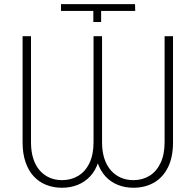

<svg xmlns="http://www.w3.org/2000/svg" viewBox="-20 -883 933 913"><path d="M423.8 -831.1H270V-863.3H622.1L623 -831.1H460.9V-778.3H423.8ZM424.8 -710.9H460.9V-206.5Q460.9 -152.3 447.3 -111.6Q433.6 -70.8 408.2 -43.9Q382.8 -17.1 348.9 -3.7Q314.9 9.8 274.9 9.8Q234.4 9.8 200.2 -3.7Q166 -17.1 140.9 -43.9Q115.7 -70.8 101.6 -111.6Q87.4 -152.3 87.4 -206.5V-710.9H127.4V-206.5Q127.4 -162.6 138.2 -128.9Q148.9 -95.2 168.9 -72.5Q189 -49.8 215.8 -38.1Q242.7 -26.4 274.9 -26.4Q317.9 -26.4 352.1 -46.9Q386.2 -67.4 405.5 -107.9Q424.8 -148.4 424.8 -206.5ZM762.7 -710.9H802.7V-206.5Q802.7 -134.3 778.1 -85.9Q753.4 -37.6 710.9 -13.9Q668.5 9.8 614.3 9.8Q574.7 9.8 540.8 -3.7Q506.8 -17.1 481.9 -43.9Q457 -70.8 443.1 -111.6Q429.2 -152.3 429.2 -206.5V-710.9H465.3V-206.5Q465.3 -162.6 476.3 -128.9Q487.3 -95.2 507.6 -72.5Q527.8 -49.8 554.9 -38.1Q582 -26.4 614.3 -26.4Q657.2 -26.4 690.7 -46.9Q724.1 -67.4 743.4 -107.9Q762.7 -148.4 762.7 -206.5Z"/></svg>

Font: Roboto ExtraLight
Style: Regular
Weight: 250
Designer: Christian Robertson
Foundry: Google
Version: Version 3.009; 2024